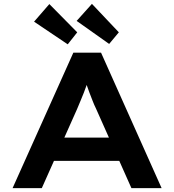

<svg xmlns="http://www.w3.org/2000/svg" viewBox="-20 -972 900 992"><path d="M45 0 359 -700H502L815 0H659L476 -411Q467 -429 458.5 -451Q450 -473 441.5 -495Q433 -517 425.5 -539.5Q418 -562 412 -581H444Q437 -559 429.5 -537.5Q422 -516 413.5 -494Q405 -472 396 -451Q387 -430 378 -408L196 0ZM189 -141 239 -261H615L649 -141ZM544 -745 376 -864 455 -952 594 -805ZM330 -743 156 -860 235 -951 379 -805Z"/></svg>

Font: Lexend Giga SemiBold
Style: Regular
Weight: 600
Designer: Bonnie Shaver-Troup, Thomas Jockin
Foundry: Lexend
Version: Version 1.007